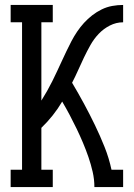

<svg xmlns="http://www.w3.org/2000/svg" viewBox="-20 -755 540 775"><path d="M23 0V-70H69V-665H23V-735H193V-665H147V-349Q159 -368 170 -387.5Q181 -407 191 -427Q201 -447 210.5 -467.5Q220 -488 229.5 -508.5Q239 -529 248.5 -549Q258 -569 268.5 -589Q279 -609 291.5 -627.5Q304 -646 319 -662.5Q334 -679 352 -693Q370 -707 390.5 -717Q411 -727 433 -731Q455 -735 477 -735V-665Q449 -665 423.5 -652Q398 -639 378.5 -618.5Q359 -598 345 -573Q331 -548 319 -523Q307 -498 295.5 -472Q284 -446 271 -421Q296 -379 319 -336.5Q342 -294 363 -250.5Q384 -207 402 -162Q420 -117 430 -70H477V0H361Q361 -31 354 -61.5Q347 -92 337 -121Q327 -150 315 -178.5Q303 -207 289.5 -235Q276 -263 261.5 -290.5Q247 -318 231 -345Q214 -316 192.5 -289Q171 -262 147 -239V-70H193V0Z"/></svg>

Font: Iosevka Curly Slab
Style: Regular
Weight: 400
Monospace: yes
Designer: Belleve Invis
Foundry: Belleve Invis
Version: Version 22.1.2; ttfautohint (v1.8.4)